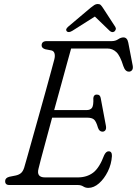

<svg xmlns="http://www.w3.org/2000/svg" viewBox="-20 -900 666 934"><path d="M358 0H25.5Q14 0 9.2 -5.5Q4.5 -11 5 -19Q5 -34.5 25 -40L57.5 -46.5Q72.5 -50 82 -58Q91.5 -66 97.5 -84Q101 -95.5 111.8 -133.8Q122.5 -172 137.8 -226.5Q153 -281 170 -341.2Q187 -401.5 202.5 -457.5Q218 -513.5 229.2 -555Q240.5 -596.5 244.5 -612Q248.5 -628.5 245.2 -640Q242 -651.5 231 -654.5L200 -660.5Q182.5 -666 182.5 -679Q182.5 -700 207.5 -700H523.5Q541.5 -700 554.8 -709Q568 -718 580.5 -718Q599 -718 604 -692.5L625.5 -581Q628 -567 623 -559.8Q618 -552.5 609 -551.5Q589.5 -550 580 -578.5Q564.5 -629 546 -646.5Q527.5 -664 502.5 -664H326Q319.5 -641.5 306.8 -594.8Q294 -548 277.5 -487.8Q261 -427.5 243.5 -364.5H401Q420 -364.5 427.8 -376Q435.5 -387.5 434 -423Q436 -440 450.5 -440Q460 -440 464.5 -435Q469 -430 470 -422.5L495.5 -286.5Q497.5 -272.5 492.2 -266Q487 -259.5 478.5 -259.5Q463 -259.5 456.5 -279Q447.5 -310.5 436.8 -319Q426 -327.5 406 -327.5H233.5Q217.5 -268 203.2 -215.2Q189 -162.5 179.2 -126.2Q169.5 -90 167.5 -80Q156 -37 199 -37H358Q402.5 -37 433 -60Q463.5 -83 487 -145.5Q496 -164 508.5 -164Q525 -164 524.5 -141Q522 -101 504.5 -65.8Q487 -30.5 461.8 -8.2Q436.5 14 409.5 14Q396 14 385 7Q374 0 358 0ZM536 -746.5Q525 -739.5 513 -750.5L441.5 -819.5L332.5 -750.5Q313.5 -739 305 -747.5Q296.5 -757 311.5 -770L420.5 -862Q431 -870.5 438.8 -875.5Q446.5 -880.5 455.5 -880.5Q465 -880.5 470 -875.5Q475 -870.5 480.5 -862L541 -769Q545 -762.5 542.8 -756.2Q540.5 -750 536 -746.5Z"/></svg>

Font: Fraunces 72pt S100 Light
Style: Italic
Weight: 300
Italic angle: -16°
Version: Version 1.000; ttfautohint (v1.8.3)